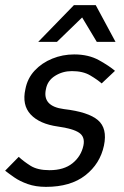

<svg xmlns="http://www.w3.org/2000/svg" viewBox="-23 -720 484 748"><path d="M-3 -55 50 -109Q68 -92 95.5 -74.5Q123 -57 170 -57Q226 -57 259.5 -84Q293 -111 302 -153Q309 -187 285 -203Q261 -219 203 -227Q131 -237 96.5 -274Q62 -311 76 -373Q84 -415 112 -445Q140 -475 180.5 -491.5Q221 -508 266 -508Q322 -508 362.5 -485.5Q403 -463 425 -444L373 -395Q356 -410 328 -426.5Q300 -443 257 -443Q221 -443 191.5 -424.5Q162 -406 156 -373Q141 -306 226 -295Q321 -284 358.5 -252Q396 -220 382 -153Q367 -82 309.5 -37Q252 8 156 8Q116 8 85 -3Q54 -14 32.5 -29Q11 -44 -3 -55ZM126 -557 265 -700H350L427 -557H354L297 -652L199 -557Z"/></svg>

Font: Epunda Sans
Style: Italic
Weight: 400
Italic angle: -12.0243°
Designer: Simon Atzbach
Foundry: typofactur
Version: Version 2.204; ttfautohint (v1.8.4.7-5d5b)